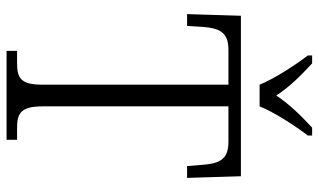

<svg xmlns="http://www.w3.org/2000/svg" viewBox="-213 -758 971 585"><g transform="rotate(90 272.5 -465.5)"><path d="M238 -771H304C322 -816 364 -880 393 -918V-931H369C330 -895 299 -863 271 -822C244 -863 212 -895 173 -931H149V-918C178 -880 220 -816 238 -771ZM135 0H406V-32H371C326 -32 304 -42 304 -111V-676H413C466 -676 478 -648 482 -599L486 -550H522L517 -714H28L23 -550H59L62 -599C66 -648 78 -676 131 -676H238V-108C238 -41 216 -32 170 -32H135Z"/></g></svg>

Font: Noto Serif Bengali SemiCondensed Light
Style: Regular
Weight: 300
Width: 4
Designer: Juan Bruce, Universal Thirst, Indian Type Foundry and the Monotype Design Team.
Foundry: Monotype Imaging Inc.
Version: Version 2.003